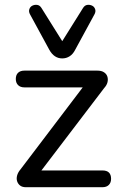

<svg xmlns="http://www.w3.org/2000/svg" viewBox="-20 -782 506 802"><path d="M88 0Q73 0 64 -7Q55 -14 51.5 -25Q48 -36 51.5 -49Q55 -62 66 -75L343 -440V-417H82Q65 -417 55.5 -426.5Q46 -436 46 -452Q46 -469 55.5 -478Q65 -487 82 -487H387Q404 -487 414.5 -480Q425 -473 428.5 -462Q432 -451 429 -438.5Q426 -426 415 -414L134 -45V-70H408Q444 -70 444 -35Q444 -19 434.5 -9.5Q425 0 408 0ZM240 -538Q223 -538 209.5 -547Q196 -556 186 -574L106 -721Q99 -733 102.5 -743.5Q106 -754 115.5 -758.5Q125 -763 135.5 -761.5Q146 -760 153 -749L240 -610L327 -749Q334 -760 344.5 -761.5Q355 -763 364.5 -758.5Q374 -754 377.5 -743.5Q381 -733 374 -721L294 -574Q285 -556 271 -547Q257 -538 240 -538Z"/></svg>

Font: Nunito ExtraLight Medium
Style: Regular
Weight: 500
Version: Version 3.602